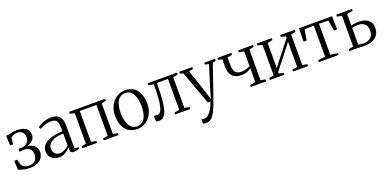

<svg xmlns="http://www.w3.org/2000/svg" viewBox="-2 -1439 5263 2592"><g transform="rotate(-20 2629.5 -143.0)"><path d="M207 8.5Q170.5 8.5 139.5 2.8Q108.5 -3 84.2 -11Q60 -19 44 -26L38 -155H80.5L103 -74.5Q110.5 -56.5 136.8 -41Q163 -25.5 207 -25.5Q247 -25.5 273.2 -40.5Q299.5 -55.5 312.2 -81.8Q325 -108 325 -142Q325 -192.5 295.2 -222.2Q265.5 -252 205 -252Q196 -252 184.8 -250.5Q173.5 -249 163.8 -246.8Q154 -244.5 148 -242L149 -287L193.5 -288Q225.5 -288 250.5 -302.8Q275.5 -317.5 290 -342.8Q304.5 -368 304.5 -400.5Q304.5 -430.5 292.5 -452.2Q280.5 -474 258 -486Q235.5 -498 204 -498Q174 -498 148.2 -487.5Q122.5 -477 110.5 -461.5L98.5 -368H56L51.5 -510Q71.5 -510.5 88.2 -513.8Q105 -517 122.2 -521.2Q139.5 -525.5 160.5 -528.8Q181.5 -532 209.5 -532Q266 -532 304.8 -517.2Q343.5 -502.5 363.8 -475.2Q384 -448 384 -409Q384 -368 362.8 -339.2Q341.5 -310.5 305.5 -294.2Q269.5 -278 224.5 -273.5L240 -281Q292.5 -281 329.8 -265.2Q367 -249.5 387 -220Q407 -190.5 407 -149Q407 -104.5 384 -69Q361 -33.5 316.5 -12.5Q272 8.5 207 8.5Z M627 8.5Q590.5 8.5 556.5 -6.2Q522.5 -21 500.5 -51.8Q478.5 -82.5 478.5 -131Q478.5 -179.5 506.8 -213Q535 -246.5 580.8 -267.2Q626.5 -288 680.5 -297.5Q734.5 -307 785.5 -307.5V-355.5Q785.5 -399 777.8 -427.8Q770 -456.5 748.8 -471.2Q727.5 -486 686.5 -486Q634 -486 592.2 -470.5Q550.5 -455 521 -438L504.5 -467.5Q519.5 -479.5 549.5 -495.5Q579.5 -511.5 619.2 -523.5Q659 -535.5 703 -535.5Q762 -535.5 796.2 -515.8Q830.5 -496 845.2 -456Q860 -416 860 -354.5V-32.5H916.5V-8Q906 -5 892.5 -1.5Q879 2 864.2 4.5Q849.5 7 834 7Q812 7 800.5 -1.5Q789 -10 789 -34.5V-79.5Q779 -65.5 756.5 -44.5Q734 -23.5 701.2 -7.5Q668.5 8.5 627 8.5ZM650.5 -40Q689 -40 722.8 -58Q756.5 -76 785.5 -104.5V-274Q720 -274 668.8 -258.2Q617.5 -242.5 588.2 -212.8Q559 -183 559 -140.5Q559 -107.5 571.5 -85Q584 -62.5 605 -51.2Q626 -40 650.5 -40Z M958 0V-27.5L1026 -40.5V-479.5L958.5 -495V-522.5H1479V-495L1413 -479.5V-40.5L1481 -27.5V0H1268V-27.5L1339 -40.5V-484.5H1100V-40.5L1172 -27.5V0Z M1524.5 -259.5Q1524.5 -326 1545 -377.8Q1565.5 -429.5 1600.2 -465.5Q1635 -501.5 1677.5 -520Q1720 -538.5 1764.5 -538.5Q1847.5 -538.5 1897 -500.5Q1946.5 -462.5 1968.5 -401Q1990.5 -339.5 1990.5 -268.5Q1990.5 -202.5 1970 -150.5Q1949.5 -98.5 1915 -62.5Q1880.5 -26.5 1838 -7.8Q1795.5 11 1751.5 11Q1689.5 11 1646 -11.2Q1602.5 -33.5 1575.8 -71.5Q1549 -109.5 1536.8 -158Q1524.5 -206.5 1524.5 -259.5ZM1757.5 -24.5Q1804 -24.5 1837.2 -51.2Q1870.5 -78 1888.2 -130.2Q1906 -182.5 1906 -259.5Q1906 -305.5 1898 -349Q1890 -392.5 1872.5 -427.5Q1855 -462.5 1827 -483Q1799 -503.5 1758.5 -503.5Q1712 -503.5 1678.2 -477Q1644.5 -450.5 1626.5 -398.2Q1608.5 -346 1608.5 -268.5Q1608.5 -222 1617 -178.2Q1625.5 -134.5 1643.2 -99.8Q1661 -65 1689.2 -44.8Q1717.5 -24.5 1757.5 -24.5Z M2059.5 7Q2047.5 7 2037 5.2Q2026.5 3.5 2019.5 1L2013.5 -81.5Q2023.5 -79.5 2039 -77.8Q2054.5 -76 2069 -76Q2104 -76 2124.5 -122Q2145 -168 2153.5 -258.2Q2162 -348.5 2162.5 -481L2087 -495V-522.5H2508.5V-494.5L2440.5 -481V-40L2509.5 -27.5V0H2293.5V-27.5L2366.5 -40V-484.5H2205.5V-429Q2205.5 -320.5 2198.5 -247.2Q2191.5 -174 2180.8 -129Q2170 -84 2158.5 -60Q2144 -30.5 2121 -11.8Q2098 7 2059.5 7Z M2649 252Q2633.5 252 2621.8 250Q2610 248 2604 245V182.5Q2610 185.5 2622.2 187Q2634.5 188.5 2646.5 188.5Q2670.5 188.5 2693 173Q2715.5 157.5 2735.2 131Q2755 104.5 2771.5 70.8Q2788 37 2800.5 0H2764L2587.5 -482.5L2542.5 -496V-522.5H2729.5V-495.5L2669 -483L2787 -132L2817.5 -29.5L2846.5 -131.5L2955 -483L2900.5 -496V-522.5H3056.5V-496L3010.5 -483Q2984 -406.5 2959.8 -337.2Q2935.5 -268 2915.2 -208.8Q2895 -149.5 2879 -103.2Q2863 -57 2852.2 -26Q2841.5 5 2836.5 17.5Q2807 98.5 2780 150.5Q2753 202.5 2722 227.2Q2691 252 2649 252Z M3379.5 0V-27.5L3460 -40V-237Q3443.5 -225 3422.2 -215Q3401 -205 3374.5 -198.8Q3348 -192.5 3316 -192.5Q3260 -192.5 3222.2 -213.5Q3184.5 -234.5 3165.5 -275.8Q3146.5 -317 3146.5 -378V-481L3090 -495V-522.5H3291V-495L3221 -481V-388.5Q3221 -332 3232.2 -298.8Q3243.5 -265.5 3268.2 -251Q3293 -236.5 3332 -236.5Q3369.5 -236.5 3403.8 -247Q3438 -257.5 3460 -269.5V-481L3388.5 -495V-522.5H3602V-495L3534.5 -481V-40L3603 -27.5V0Z M3654.5 0V-27.5L3723.5 -40V-479.5L3655.5 -495V-522.5H3870.5V-495L3797 -479.5V-118.5L3859 -200L4061 -457V-479.5L3992 -495V-522.5H4201.5V-495L4134.5 -479.5V-40L4203 -27.5V0H3988V-27.5L4061 -40V-403.5L3995.5 -316.5L3797 -64.5V-40L3861 -27.5V0Z M4357.5 0V-27.5L4462.5 -40.5V-487L4329 -483L4302.5 -330H4258.5L4262.5 -522.5H4737L4741.5 -330H4696L4670 -483L4536.5 -487V-40.5L4642 -27.5V0Z M4796.5 0V-27L4865 -39.5V-481L4797.5 -494.5V-522.5H5022.5V-494.5L4938.5 -481V-314Q4952 -318.5 4968.8 -321.8Q4985.5 -325 5004.8 -327Q5024 -329 5044.5 -329Q5102 -329 5144 -312Q5186 -295 5209 -261Q5232 -227 5232 -175.5Q5232 -121.5 5207 -81.2Q5182 -41 5134.8 -18.5Q5087.5 4 5021.5 4Q5008 4 4990 3.5Q4972 3 4953.2 2.2Q4934.5 1.5 4917 0.8Q4899.5 0 4885.5 0ZM5015.5 -32Q5081.5 -32 5118.2 -68Q5155 -104 5155 -168Q5155 -230.5 5119.8 -261.2Q5084.5 -292 5026 -292Q5002.5 -292 4979.2 -289.2Q4956 -286.5 4938.5 -282V-39.5Q4953 -36.5 4972.8 -34.2Q4992.5 -32 5015.5 -32Z"/></g></svg>

Font: Merriweather 96pt Light
Style: Regular
Weight: 300
Version: Version 2.100